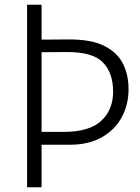

<svg xmlns="http://www.w3.org/2000/svg" viewBox="-20 -788 588 808"><path d="M123 -179V-233H248Q356 -233 406 -279.5Q456 -326 456 -402Q456 -482 412.5 -526Q369 -570 259 -569L122 -568V-621L265 -622Q363 -623 418.5 -595Q474 -567 497.5 -520Q521 -473 521 -413Q521 -347 492 -294Q463 -241 408 -210Q353 -179 275 -179ZM94 0V-768H155V0Z"/></svg>

Font: Yaldevi ExtraLight Light
Style: Regular
Weight: 300
Version: Version 1.100